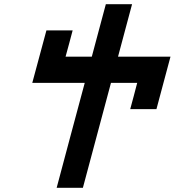

<svg xmlns="http://www.w3.org/2000/svg" viewBox="-20 -895 832 915"><path d="M250 0H375Q397 -83 441.9 -250Q486.8 -417 508.8 -500H633.8Q628.4 -479 617.4 -437.3Q606.4 -395.5 600.6 -375H725.6Q736.8 -416.5 759 -500Q781.2 -583.5 792.5 -625H542.5Q553.7 -667 575.9 -750Q598.1 -833 609.4 -875H484.4Q473.1 -833 450.9 -750Q428.7 -667 417.5 -625H292.5Q298.3 -646 309.6 -687.7Q320.8 -729.5 326.2 -750H201.2Q189.9 -708.5 167.5 -625Q145 -541.5 133.8 -500H383.8Q361.3 -417 316.7 -250Q272 -83 250 0Z"/></svg>

Font: Faithful 32x
Style: Oblique
Weight: 400
Foundry: Faithful Resource Pack
Version: Version 1.0; January 27, 2023